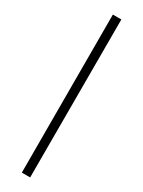

<svg xmlns="http://www.w3.org/2000/svg" viewBox="-257 -852 773 1039"><g transform="rotate(30 130.0 -332.5)"><path d="M156.5 161H104.5L103.5 -826H156.5Z"/></g></svg>

Font: Public Sans ExtraLight
Style: Regular
Weight: 250
Designer: The Public Sans Project Authors: Dan O. Williams and USWDS (Libre Franklin designed by Pablo Impallari and Rodrigo Fuenz
Version: Version 1.007